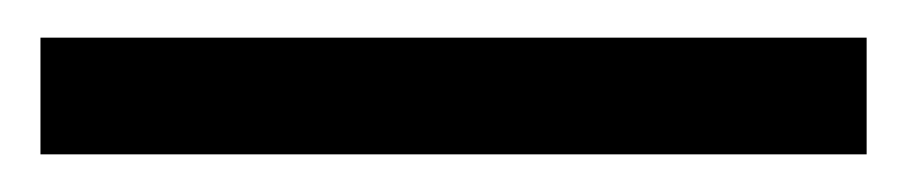

<svg xmlns="http://www.w3.org/2000/svg" viewBox="-20 -20 481 102"><path d="M1.5 0V62H440.4V0Z"/></svg>

Font: Vazirmatn Light
Style: Regular
Weight: 300
Designer: Saber Rastikerdar
Foundry: Saber Rastikerdar
Version: Version 33.003